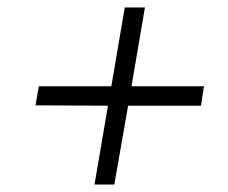

<svg xmlns="http://www.w3.org/2000/svg" viewBox="-20 -512 611 514"><path d="M314 -492 278 -281H84L75 -230L269 -229L233 -18H286L323 -229H518L526 -281H332L368 -492Z"/></svg>

Font: Jost* 300 Light Italic
Style: Italic
Weight: 300
Italic angle: -10°
Version: Version 3.200; ttfautohint (v0.97) -l 8 -r 50 -G 200 -x 14 -